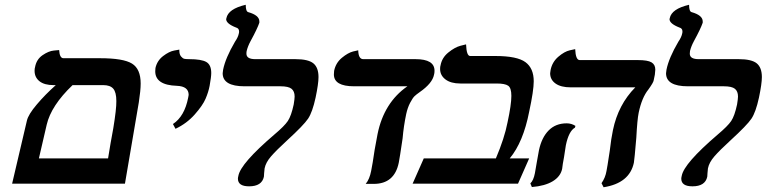

<svg xmlns="http://www.w3.org/2000/svg" viewBox="-20 -770 3214 805"><path d="M413.1 -413.1H284.2Q194.3 -327.1 175.8 -247.1L143.1 -106H433.1Q436 -127 443.6 -169.4Q451.2 -211.9 455.1 -232.9Q468.3 -313 467.8 -346.2Q467.8 -383.3 454.8 -398.2Q441.9 -413.1 413.1 -413.1ZM30.8 0 92.8 -264.2Q98.6 -290 134.3 -332Q169.9 -374 213.9 -413.1H205.1Q166 -413.1 145.5 -429.4Q125 -445.8 125 -473.1Q125 -482.9 127 -488.8Q132.8 -521 158.4 -538.6Q184.1 -556.2 206.1 -558.1L228 -560.1Q230 -525.9 246.1 -525.9H399.9Q497.1 -525.9 533.4 -503.4Q569.8 -481 569.8 -419.9Q569.8 -391.1 562 -340.8L503.9 0Z M715.8 -230 705.1 -250Q753.9 -282.2 769 -360.8Q771 -368.7 771 -372.1Q771 -408.2 721.7 -410.2Q630.9 -413.1 630.9 -471.2Q630.9 -480 631.8 -484.9Q638.7 -515.6 663.8 -534.9Q689 -554.2 710.4 -558.1L731.9 -562V-558.1Q731.9 -542 739 -533.4Q746.1 -524.9 752.9 -523.4Q759.8 -522 772.9 -522Q824.7 -522 845.2 -510Q865.7 -498 865.7 -463.9Q865.7 -447.8 858.9 -410.2Q854 -384.3 842 -356.2Q830.1 -328.1 796.4 -290Q762.7 -252 715.8 -230Z M1014.2 -556.2Q1013.2 -552.2 1013.2 -544.9Q1013.2 -522 1050.3 -522H1218.3Q1272.5 -522 1293.9 -504.4Q1315.4 -486.8 1315.4 -446.8Q1315.4 -418.9 1303.2 -360.8Q1290 -299.8 1271.7 -272.5Q1253.4 -245.1 1183.6 -181.2Q1138.7 -140.1 1116.5 -114.5Q1094.2 -88.9 1089.4 -64Q1087.4 -45.9 1087.4 -43.9Q1087.4 -41 1086.9 -35.4Q1086.4 -29.8 1086.4 -28.8Q1077.6 11.2 1024.4 11.2Q977.5 11.2 977.5 -21Q977.5 -24.9 979.5 -33.2Q989.3 -85 1129.4 -205.1Q1172.4 -241.2 1186.8 -262.7Q1201.2 -284.2 1211.4 -332Q1215.3 -356 1215.3 -365.2Q1215.3 -387.2 1202.4 -397.7Q1189.5 -408.2 1156.2 -408.2H1005.4Q913.6 -408.2 913.6 -462.9Q913.6 -467.8 915.5 -478Q925.3 -526.9 965.3 -595.2Q978.5 -614.3 981.4 -629.9Q982.4 -632.8 982.4 -638.2Q982.4 -651.4 969.2 -654.8Q928.2 -670.9 928.2 -689.9L928.7 -691.4Q929.2 -692.9 929.2 -693.8Q937 -732.9 1010.3 -750Q1010.3 -722.2 1020.5 -719.2Q1067.4 -706.1 1067.4 -680.2V-674.8Q1058.6 -648.9 1030.3 -597.2Q1019 -576.2 1014.2 -556.2Z M1683.1 -292Q1672.4 -241.2 1668 -189.9Q1655.8 -106.9 1651.9 -87.9Q1633.8 1 1546.9 1Q1546.9 1 1537.1 1H1513.2Q1529.3 -18.1 1536.1 -53.2Q1542 -81.1 1550.8 -142.1Q1556.6 -176.8 1563 -208Q1589.8 -339.8 1688 -408.2H1464.8Q1379.9 -408.2 1379.9 -458Q1379.9 -466.8 1380.9 -473.1Q1387.7 -506.3 1413.3 -527.6Q1439 -548.8 1460.4 -554.2L1481.9 -559.1Q1482.9 -522 1502.9 -522H1722.2Q1802.2 -522 1801.8 -473.1Q1801.8 -463.4 1799.8 -457Q1793 -420.9 1739.7 -383.8Q1725.6 -374 1717.8 -366.5Q1710 -358.9 1699.5 -338.9Q1689 -318.8 1683.1 -292Z M2057.1 -535.2Q2147.9 -535.2 2182.9 -509.5Q2217.8 -483.9 2217.8 -429.2Q2217.8 -390.1 2198.7 -301.8Q2173.8 -173.8 2117.2 -106H2198.7L2151.9 0H1710L1756.8 -106H2059.1Q2095.2 -190.9 2107.9 -256.8Q2124 -331.1 2124 -368.2Q2124 -401.4 2110.6 -410.6Q2097.2 -419.9 2062 -419.9H1910.2Q1870.1 -419.9 1847.7 -437Q1825.2 -454.1 1825.2 -481Q1825.2 -490.7 1827.1 -496.1Q1833 -528.3 1859.9 -550Q1886.7 -571.8 1910.6 -578.1L1934.1 -584Q1936 -535.2 1951.2 -535.2Z M2352.5 -161.1Q2350.6 -151.4 2344.7 -110.8Q2342.8 -101.1 2339.8 -83.5Q2336.9 -65.9 2336.9 -62Q2330.1 -29.8 2297.4 -10Q2264.6 9.8 2210 14.2L2203.6 -1Q2216.8 -13.2 2222.7 -43.9Q2224.6 -55.2 2231 -91.8Q2235.8 -121.6 2239.7 -140.1Q2251 -193.4 2280.3 -223.1Q2309.6 -252.9 2356 -252.9Q2376 -252.9 2392.6 -242.2L2390.6 -234.9Q2364.7 -220.2 2352.5 -161.1ZM2657.7 -296.9Q2651.9 -269 2647.9 -192.9Q2640.1 -100.1 2637.7 -87.9Q2619.6 -2 2510.7 15.1L2502 -2Q2518.1 -24.9 2522.9 -53.2Q2524.9 -61 2536.6 -138.2Q2542.5 -189.9 2549.8 -224.1Q2571.8 -331.1 2643.6 -403.8H2372.6Q2331.5 -403.8 2309.1 -419.9Q2286.6 -436 2286.6 -462.9Q2286.6 -466.8 2288.6 -477.1Q2295.4 -510.3 2321 -532.2Q2346.7 -554.2 2369.1 -559.1L2391.6 -564Q2393.6 -518.1 2410.6 -518.1H2654.8Q2695.8 -518.1 2711.7 -508.5Q2727.5 -499 2727.5 -478Q2727.5 -471.2 2725.6 -457L2720.7 -433.1Q2719.7 -424.3 2698.7 -395Q2670.9 -360.8 2657.7 -296.9Z M2873 -556.2Q2872.1 -552.2 2872.1 -544.9Q2872.1 -522 2909.2 -522H3077.1Q3131.3 -522 3152.8 -504.4Q3174.3 -486.8 3174.3 -446.8Q3174.3 -418.9 3162.1 -360.8Q3148.9 -299.8 3130.6 -272.5Q3112.3 -245.1 3042.5 -181.2Q2997.6 -140.1 2975.3 -114.5Q2953.1 -88.9 2948.2 -64Q2946.3 -45.9 2946.3 -43.9Q2946.3 -41 2945.8 -35.4Q2945.3 -29.8 2945.3 -28.8Q2936.5 11.2 2883.3 11.2Q2836.4 11.2 2836.4 -21Q2836.4 -24.9 2838.4 -33.2Q2848.1 -85 2988.3 -205.1Q3031.2 -241.2 3045.7 -262.7Q3060.1 -284.2 3070.3 -332Q3074.2 -356 3074.2 -365.2Q3074.2 -387.2 3061.3 -397.7Q3048.3 -408.2 3015.1 -408.2H2864.3Q2772.5 -408.2 2772.5 -462.9Q2772.5 -467.8 2774.4 -478Q2784.2 -526.9 2824.2 -595.2Q2837.4 -614.3 2840.3 -629.9Q2841.3 -632.8 2841.3 -638.2Q2841.3 -651.4 2828.1 -654.8Q2787.1 -670.9 2787.1 -689.9L2787.6 -691.4Q2788.1 -692.9 2788.1 -693.8Q2795.9 -732.9 2869.1 -750Q2869.1 -722.2 2879.4 -719.2Q2926.3 -706.1 2926.3 -680.2V-674.8Q2917.5 -648.9 2889.2 -597.2Q2877.9 -576.2 2873 -556.2Z"/></svg>

Font: Linux Libertine O
Style: Semibold Italic
Weight: 600
Italic angle: -11.5°
Designer: Philipp H. Poll
Foundry: Philipp H. Poll
Version: Version 5.1.2